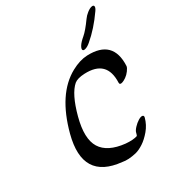

<svg xmlns="http://www.w3.org/2000/svg" viewBox="-191 -870 927 1021"><g transform="rotate(-30 272.5 -359.5)"><path d="M535.5 -728Q481.8 -651 421.3 -600Q405.1 -586 390.7 -581.5Q376.3 -577 372.9 -584.5Q369.6 -592 379 -607.5Q388.3 -623 413.2 -644Q438 -665 474.4 -716Q484.8 -731 501.4 -744Q518 -757 530.8 -759.5Q543.5 -762 545.2 -753Q546.9 -744 535.5 -728ZM480.4 -107Q469.9 -68 444.3 -37.5Q418.6 -7 392.6 10Q366.6 27 344.1 33Q293.1 45 258.7 38Q28.7 15 93.2 -231Q149.8 -444 282.1 -516Q333.6 -544 379.8 -546Q541.3 -552 533.4 -393Q532.5 -383 520.6 -367Q508.7 -351 494.9 -341.5Q481 -332 471.8 -329Q452.2 -322 452.5 -337Q458.5 -475 319 -469Q274.8 -467 255.4 -451Q207.9 -410 175.8 -289.5Q143.8 -169 181 -109Q218.3 -49 323.3 -38Q368 -34 394.8 -43Q398.4 -50 400.8 -61Q403.3 -72 417.7 -87.5Q432 -103 448.4 -113Q464.8 -123 474.1 -121Q483.4 -119 480.4 -107Z"/></g></svg>

Font: Kavivanar
Style: Regular
Weight: 400
Designer: Tharique Azeez
Foundry: Tharique Azeez
Version: Version 1.88